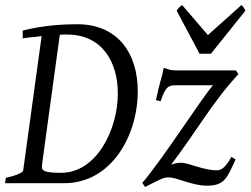

<svg xmlns="http://www.w3.org/2000/svg" viewBox="-20 -726 993 761"><path d="M647 -23C684 -23 739 10 801 10C873 10 881 -25 914 -94L897 -104C870 -54 852 -51 838 -51C787 -51 726 -81 698 -81C679 -81 670 -77 658 -73C760 -207 823 -323 925 -432L915 -447H677C653 -447 648 -452 629 -457C622 -418 614 -406 598 -329L617 -325C636 -383 648 -388 677 -388H824C773 -328 629 -101 544 -1L555 15C612 -13 626 -23 647 -23ZM937 -706 804 -587 702 -706C692 -699 689 -696 680 -684L771 -513H816L953 -684C946 -696 945 -699 937 -706ZM146 -64C146 -73 147 -76 217 -588C222 -589 226 -589 231 -589H246C384 -589 447 -482 447 -355C447 -214 364 -41 222 -41C156 -41 146 -50 146 -64ZM286 -630C232 -630 154 -626 70 -605V-574C100 -579 113 -578 145 -583L72 -51C71 -41 39 -29 3 -21L0 0H235C421 0 526 -188 526 -364C526 -515 447 -630 286 -630Z"/></svg>

Font: Temporarium
Style: Italic
Weight: 400
Italic angle: -7°
Version: Version 1.1